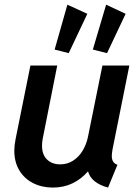

<svg xmlns="http://www.w3.org/2000/svg" viewBox="-20 -805 602 832"><path d="M42 -152.3Q42 -173.8 47.4 -201.7L111.8 -521H228L165.5 -206.1Q162.1 -189.5 162.1 -173.8Q162.1 -134.8 183.8 -113.8Q205.6 -92.8 240.7 -92.8Q272 -92.8 296.9 -108.9Q321.8 -125 338.1 -152.1Q354.5 -179.2 361.3 -212.4L423.8 -521H540.5L467.8 -158.7Q464.4 -140.1 464.4 -129.4Q464.4 -114.7 470 -105.2Q475.6 -95.7 488.8 -90.8L448.2 7.8Q411.6 -2 389.9 -19.8Q368.2 -37.6 361.8 -61.5H360.4Q332 -28.8 293.9 -10.5Q255.9 7.8 209 7.8Q162.1 7.8 124 -11.2Q85.9 -30.3 64 -66.4Q42 -102.5 42 -152.3ZM382.3 -590.3 439.9 -784.7 524.4 -745.1 443.8 -574.7ZM216.8 -590.3 272 -784.7 358.4 -745.1 277.8 -574.7Z"/></svg>

Font: Reddit Sans Fudge SmBold Italic
Style: Regular
Weight: 600
Italic angle: -11.25°
Designer: Stephen Hutchings
Version: Version 1.013